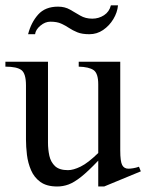

<svg xmlns="http://www.w3.org/2000/svg" viewBox="-20 -676 541 711"><path d="M501.5 -41.5 365.7 14.6H343.8V-81.1Q306.2 -41.5 280.3 -21Q254.4 -0.5 233.9 7.1Q213.4 14.6 191.9 14.6Q152.8 14.6 129.6 -2.2Q106.4 -19 95 -45.7Q83.5 -72.3 79.8 -102.5Q76.2 -132.8 76.2 -159.7V-359.9Q76.2 -403.8 59.3 -416.5Q42.5 -429.2 0 -429.2V-447.3H157.7V-147.9Q157.7 -122.6 162.8 -99.1Q168 -75.7 183.8 -60.8Q199.7 -45.9 231.9 -45.9Q251.5 -45.9 278.6 -59.1Q305.7 -72.3 343.8 -109.4V-363.8Q343.8 -404.3 326.7 -416.3Q309.6 -428.2 271.5 -429.2V-447.3H425.3V-118.7Q425.3 -78.6 432.4 -64.9Q439.5 -51.3 455.6 -51.3Q462.4 -51.3 473.1 -53Q483.9 -54.7 494.6 -58.6ZM390.6 -656.2H417Q414.6 -629.9 399.7 -605.2Q384.8 -580.6 361.8 -564.9Q338.9 -549.3 311 -549.3Q283.7 -549.3 266.4 -556.4Q249 -563.5 235.6 -572.5Q222.2 -581.5 206.5 -588.6Q190.9 -595.7 166.5 -595.7Q147 -595.7 129.4 -580.8Q111.8 -565.9 109.9 -549.3H84Q95.2 -592.8 121.3 -622.1Q147.5 -651.4 194.8 -651.4Q220.2 -651.4 239.3 -640.4Q258.3 -629.4 277.3 -618.2Q296.4 -606.9 321.8 -606.9Q345.7 -606.9 365.2 -619.6Q384.8 -632.3 390.6 -656.2Z"/></svg>

Font: BabelStone Roman
Style: Regular
Weight: 400
Designer: Walt Agee, Victor Gaultney, Peter Martin, Debbi Hosken, Becca Hirsbrunner (SIL); Andrew West (BabelStone)
Foundry: BabelStone
Version: Version 16.000